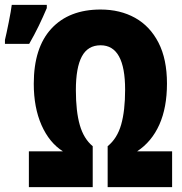

<svg xmlns="http://www.w3.org/2000/svg" viewBox="-29 -764 742 784"><path d="M381.8 -579.1Q329.6 -579.1 305.2 -533.4Q280.8 -487.8 280.8 -396Q280.8 -309.1 296.9 -253.2Q313 -197.3 349.6 -167V0H88.9V-146H228Q172.4 -181.2 140.6 -252.9Q108.9 -324.7 108.9 -421.9Q108.9 -569.3 180.9 -647.2Q252.9 -725.1 381.8 -725.1Q461.4 -725.1 522.5 -691.2Q583.5 -657.2 618.2 -589.8Q652.8 -522.5 652.8 -422.9Q652.8 -324.7 621.6 -254.9Q590.3 -185.1 530.8 -146H673.8V0H410.6V-167Q449.7 -198.7 465.8 -255.4Q481.9 -312 481.9 -397.9Q481.9 -579.1 381.8 -579.1ZM-8.8 -585V-601.1Q-6.3 -610.4 -2.2 -630.1Q2 -649.9 6.6 -672.6Q11.2 -695.3 14.6 -715.1Q18.1 -734.9 19 -744.1H162.1V-731Q147 -695.3 129.2 -658.4Q111.3 -621.6 90.3 -585Z"/></svg>

Font: Open Sans Condensed ExtraBold
Style: Regular
Weight: 800
Width: 3
Designer: Monotype Design Team
Foundry: Monotype Imaging Inc.
Version: Version 3.000; ttfautohint (v1.8.4)